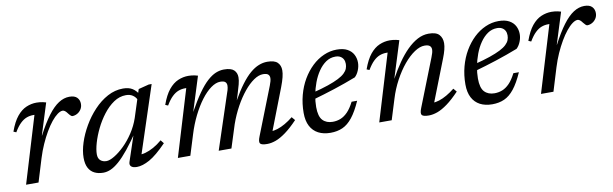

<svg xmlns="http://www.w3.org/2000/svg" viewBox="-37 -767 3487 1093"><g transform="rotate(-10 1706.0 -220.5)"><path d="M164 -383.5Q162 -383.5 160.5 -383.5Q159 -383.5 157 -383.5Q136.5 -383.5 118 -376.5Q99.5 -369.5 81.5 -352.2Q63.5 -335 45 -303.5L29.5 -310Q49 -364.5 73.8 -394.8Q98.5 -425 127.5 -437.5Q156.5 -450 187.5 -450Q197 -450 206 -449Q215 -448 224.2 -446.2Q233.5 -444.5 242 -441.5L185 -260H186Q221 -327 252.5 -369Q284 -411 314.8 -430.8Q345.5 -450.5 377 -450.5Q407.5 -450.5 421.5 -436Q435.5 -421.5 435.5 -399.5Q435.5 -381.5 426.5 -367.8Q417.5 -354 403.8 -346.5Q390 -339 375.5 -339Q372 -339 366.8 -343.5Q361.5 -348 354 -357.5Q347 -367.5 340 -373.2Q333 -379 326 -379Q312.5 -379 295.5 -366.5Q278.5 -354 260.2 -331.5Q242 -309 224 -278.2Q206 -247.5 189.8 -211Q173.5 -174.5 161 -134L120 0H48Z M650.5 -26.5 706.5 -194.5H715.5Q675 -134.5 643 -95Q611 -55.5 584.8 -32.8Q558.5 -10 536.5 -0.5Q514.5 9 493.5 9Q464.5 9 442.8 -1.8Q421 -12.5 409 -35.2Q397 -58 397 -94Q397 -133.5 412 -180.2Q427 -227 453.8 -273.2Q480.5 -319.5 516.8 -358.2Q553 -397 596 -420.2Q639 -443.5 686 -443.5Q719 -443.5 739.8 -430.5Q760.5 -417.5 775.5 -392L758.5 -364.5Q751.5 -381.5 735.5 -392.5Q719.5 -403.5 696 -403.5Q658.5 -403.5 625.2 -381Q592 -358.5 564.2 -322.2Q536.5 -286 516.5 -244.8Q496.5 -203.5 485.5 -165.2Q474.5 -127 474.5 -100.5Q474.5 -76.5 488 -64.8Q501.5 -53 522.5 -53Q541 -53 569 -69.8Q597 -86.5 626.8 -115.5Q656.5 -144.5 682.2 -183.5Q708 -222.5 723 -266.5L774 -425L834.5 -440.5H851.5L718.5 -36L708 -57Q725.5 -54.5 748.2 -60.8Q771 -67 796.2 -81Q821.5 -95 846 -116L861.5 -96.5Q803 -36 761.5 -13Q720 10 687.5 10Q664 10 654.2 0.2Q644.5 -9.5 650.5 -26.5Z M1474.5 -36.5 1473.5 -57.5Q1491 -57 1512.2 -63.8Q1533.5 -70.5 1557 -84Q1580.5 -97.5 1603.5 -116L1620 -96.5Q1581.5 -56 1549.2 -32.5Q1517 -9 1490.5 0.5Q1464 10 1440.5 10Q1408 10 1400.2 -0.2Q1392.5 -10.5 1404.5 -40L1512.5 -315Q1517.5 -328 1520.2 -338.2Q1523 -348.5 1523 -357Q1523 -370.5 1514.5 -378Q1506 -385.5 1485 -385.5Q1460 -385.5 1431.5 -366Q1403 -346.5 1374.8 -312Q1346.5 -277.5 1321.2 -231.8Q1296 -186 1277.5 -133.5L1235 0H1161.5L1265.5 -315Q1269 -324 1271 -331.5Q1273 -339 1274 -345.2Q1275 -351.5 1275 -357Q1275 -370.5 1266.8 -378Q1258.5 -385.5 1238 -385.5Q1212.5 -385.5 1183.8 -364.8Q1155 -344 1127.2 -307.2Q1099.5 -270.5 1075.2 -221.8Q1051 -173 1034 -117.5L997.5 0H925.5L1041.5 -383.5Q1039.5 -383.5 1038 -383.5Q1036.5 -383.5 1034.5 -383.5Q1014 -383.5 995.5 -376.5Q977 -369.5 959 -352.2Q941 -335 922.5 -303.5L907 -310Q926.5 -364.5 951.2 -394.8Q976 -425 1005 -437.5Q1034 -450 1065 -450Q1074.5 -450 1083.5 -449Q1092.5 -448 1101.5 -446.2Q1110.5 -444.5 1119.5 -441.5L1057 -242.5Q1091 -304 1119.8 -344.5Q1148.5 -385 1174 -408Q1199.5 -431 1223.2 -440.8Q1247 -450.5 1270.5 -450.5Q1311.5 -450.5 1328.2 -434.5Q1345 -418.5 1345 -392.5Q1345 -375 1339 -352Q1333 -329 1323 -297L1312 -262.5H1311.5Q1341.5 -315.5 1368.8 -351.8Q1396 -388 1421.5 -409.8Q1447 -431.5 1471.8 -441.2Q1496.5 -451 1521 -451Q1562.5 -451 1580 -434Q1597.5 -417 1597.5 -388.5Q1597.5 -371.5 1592 -349Q1586.5 -326.5 1574.5 -295Z M1908 -412.5Q1878 -412.5 1853.5 -395.8Q1829 -379 1809.8 -351Q1790.5 -323 1777.5 -288.2Q1764.5 -253.5 1757.8 -217.2Q1751 -181 1751 -148.5Q1751 -94 1772.2 -71.8Q1793.5 -49.5 1830 -49.5Q1854 -49.5 1875.5 -58Q1897 -66.5 1916.8 -86.8Q1936.5 -107 1955 -143.5H1987Q1961 -84.5 1934.2 -51Q1907.5 -17.5 1876.8 -3.8Q1846 10 1807 10Q1766 10 1736.5 -5.5Q1707 -21 1691 -51.5Q1675 -82 1675 -127.5Q1675 -181.5 1688 -230.2Q1701 -279 1724.5 -319Q1748 -359 1779 -388.5Q1810 -418 1846.8 -434.2Q1883.5 -450.5 1922.5 -450.5Q1960.5 -450.5 1984 -437.5Q2007.5 -424.5 2018.5 -403.2Q2029.5 -382 2029.5 -357Q2029.5 -335 2020.5 -312.8Q2011.5 -290.5 1997 -277Q1965.5 -265 1933.8 -253.5Q1902 -242 1870.2 -231.8Q1838.5 -221.5 1807 -212Q1775.5 -202.5 1744 -193.5L1746 -232Q1800 -245.5 1837.8 -258.5Q1875.5 -271.5 1899.5 -283.8Q1923.5 -296 1936.8 -308.8Q1950 -321.5 1955 -334.5Q1960 -347.5 1960 -361.5Q1960 -377 1954 -388.2Q1948 -399.5 1936.5 -406Q1925 -412.5 1908 -412.5Z M2086.5 -303.5 2071 -310Q2090.5 -364.5 2115.2 -394.8Q2140 -425 2169 -437.5Q2198 -450 2229 -450Q2238.5 -450 2247.5 -449Q2256.5 -448 2265.5 -446.2Q2274.5 -444.5 2283.5 -441.5L2217.5 -231H2218Q2243.5 -277.5 2271 -317.2Q2298.5 -357 2328.2 -386.5Q2358 -416 2389.2 -432.5Q2420.5 -449 2453.5 -449Q2497 -449 2514.2 -430Q2531.5 -411 2531.5 -381Q2531.5 -364.5 2526.2 -343.5Q2521 -322.5 2510.5 -296L2409 -36.5L2408 -57.5Q2425.5 -57 2446.8 -63.8Q2468 -70.5 2491.5 -84Q2515 -97.5 2538 -116L2554.5 -96.5Q2516 -56 2483.8 -32.5Q2451.5 -9 2425 0.5Q2398.5 10 2375 10Q2342.5 10 2334.8 -0.2Q2327 -10.5 2339 -40L2446.5 -313Q2452 -326.5 2455 -337.5Q2458 -348.5 2458 -357Q2458 -370.5 2449 -378.2Q2440 -386 2418.5 -386Q2392 -386 2360.5 -365Q2329 -344 2298 -306.8Q2267 -269.5 2240.8 -220.8Q2214.5 -172 2198 -117.5L2161.5 0H2089.5L2205.5 -383.5Q2203.5 -383.5 2202 -383.5Q2200.5 -383.5 2198.5 -383.5Q2178 -383.5 2159.5 -376.5Q2141 -369.5 2123 -352.2Q2105 -335 2086.5 -303.5Z M2843 -412.5Q2813 -412.5 2788.5 -395.8Q2764 -379 2744.8 -351Q2725.5 -323 2712.5 -288.2Q2699.5 -253.5 2692.8 -217.2Q2686 -181 2686 -148.5Q2686 -94 2707.2 -71.8Q2728.5 -49.5 2765 -49.5Q2789 -49.5 2810.5 -58Q2832 -66.5 2851.8 -86.8Q2871.5 -107 2890 -143.5H2922Q2896 -84.5 2869.2 -51Q2842.5 -17.5 2811.8 -3.8Q2781 10 2742 10Q2701 10 2671.5 -5.5Q2642 -21 2626 -51.5Q2610 -82 2610 -127.5Q2610 -181.5 2623 -230.2Q2636 -279 2659.5 -319Q2683 -359 2714 -388.5Q2745 -418 2781.8 -434.2Q2818.5 -450.5 2857.5 -450.5Q2895.5 -450.5 2919 -437.5Q2942.5 -424.5 2953.5 -403.2Q2964.5 -382 2964.5 -357Q2964.5 -335 2955.5 -312.8Q2946.5 -290.5 2932 -277Q2900.5 -265 2868.8 -253.5Q2837 -242 2805.2 -231.8Q2773.5 -221.5 2742 -212Q2710.5 -202.5 2679 -193.5L2681 -232Q2735 -245.5 2772.8 -258.5Q2810.5 -271.5 2834.5 -283.8Q2858.5 -296 2871.8 -308.8Q2885 -321.5 2890 -334.5Q2895 -347.5 2895 -361.5Q2895 -377 2889 -388.2Q2883 -399.5 2871.5 -406Q2860 -412.5 2843 -412.5Z M3140.5 -383.5Q3138.5 -383.5 3137 -383.5Q3135.5 -383.5 3133.5 -383.5Q3113 -383.5 3094.5 -376.5Q3076 -369.5 3058 -352.2Q3040 -335 3021.5 -303.5L3006 -310Q3025.5 -364.5 3050.2 -394.8Q3075 -425 3104 -437.5Q3133 -450 3164 -450Q3173.5 -450 3182.5 -449Q3191.5 -448 3200.8 -446.2Q3210 -444.5 3218.5 -441.5L3161.5 -260H3162.5Q3197.5 -327 3229 -369Q3260.5 -411 3291.2 -430.8Q3322 -450.5 3353.5 -450.5Q3384 -450.5 3398 -436Q3412 -421.5 3412 -399.5Q3412 -381.5 3403 -367.8Q3394 -354 3380.2 -346.5Q3366.5 -339 3352 -339Q3348.5 -339 3343.2 -343.5Q3338 -348 3330.5 -357.5Q3323.5 -367.5 3316.5 -373.2Q3309.5 -379 3302.5 -379Q3289 -379 3272 -366.5Q3255 -354 3236.8 -331.5Q3218.5 -309 3200.5 -278.2Q3182.5 -247.5 3166.2 -211Q3150 -174.5 3137.5 -134L3096.5 0H3024.5Z"/></g></svg>

Font: Newsreader 16pt 16pt
Style: Italic
Weight: 400
Italic angle: -17°
Version: Version 1.003